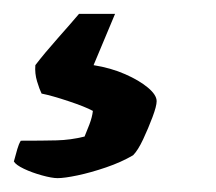

<svg xmlns="http://www.w3.org/2000/svg" viewBox="-103 -57 312 277"><path d="M-20 200Q-28 200 -42.5 196Q-57 192 -68.5 186.5Q-80 181 -83 176Q-80 165 -78 158Q-76 151 -73 146Q-42 146 -21.5 145.5Q-1 145 19 140Q22 133 26 122.5Q30 112 31 103Q20 97 -4 89Q-28 81 -43 78Q-46 72 -49.5 60.5Q-53 49 -52 37Q-39 20 -19.5 -2Q0 -24 11 -37H63L32 37Q57 41 77.5 50Q98 59 110.5 69.5Q123 80 123 89Q123 96 117 112Q111 128 103.5 144Q96 160 89 167Q72 177 50 184.5Q28 192 9 196Q-10 200 -20 200Z"/></svg>

Font: Texturina Medium 12pt ExtraBold
Style: Italic
Weight: 800
Italic angle: -11°
Version: Version 1.002